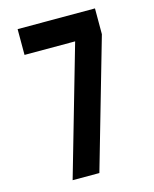

<svg xmlns="http://www.w3.org/2000/svg" viewBox="-120 -891 780 971"><g transform="rotate(-15 270.0 -405.0)"><path d="M67 -810H472V-675L278 0H138L332 -675H67Z"/></g></svg>

Font: Transit CAT
Style: Regular
Weight: 400
Designer: Peter Wiegel
Foundry: Peter Wiegel
Version: 1.000